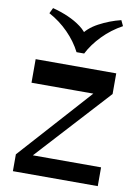

<svg xmlns="http://www.w3.org/2000/svg" viewBox="-90 -866 663 925"><g transform="rotate(10 242.0 -403.5)"><path d="M39.1 0V-82.4L372.2 -453.4V-435.2H53.4V-550.5H447.6V-449.4L102.4 -72V-91.9H454.3V0ZM427.3 -807.3 440.2 -780.1Q386.4 -750.8 344.5 -707.7Q302.6 -664.7 278.8 -617.8H241.5Q216.7 -666.7 174.9 -709.1Q133.1 -751.5 80.1 -780.1L93.3 -807.3Q133.4 -797 169.3 -781.3Q205.3 -765.6 233.3 -744.6Q261.2 -723.6 274.5 -697.9H244.8Q268.4 -738.4 320.4 -766.2Q372.3 -793.9 427.3 -807.3Z"/></g></svg>

Font: Savate ExtraLight
Style: Regular
Weight: 200
Designer: Max Esnée
Foundry: Plomb Type
Version: Version 2.000